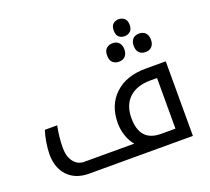

<svg xmlns="http://www.w3.org/2000/svg" viewBox="-136 -999 1284 1173"><g transform="rotate(-20 506.0 -412.5)"><path d="M252 0Q165.5 0 115.2 -52Q64.9 -104 64.9 -193.8Q64.9 -227.1 72 -270.5Q79.1 -314 89.8 -344.2H169.9Q154.8 -272 154.8 -201.2Q154.8 -146.5 180.7 -112.3Q206.5 -78.1 249 -78.1H574.2Q550.8 -103.5 536.4 -145Q522 -186.5 522 -229Q522 -346.2 595.5 -415.5Q668.9 -484.9 795.9 -484.9H926.8V0ZM841.8 -78.1V-407.2H798.8Q710 -407.2 660.4 -360.8Q610.8 -314.5 610.8 -230Q610.8 -78.1 748 -78.1ZM744.1 -714.8Q721.7 -714.8 707 -727.8Q692.4 -740.7 692.4 -770Q692.4 -798.8 707 -812Q721.7 -825.2 744.1 -825.2Q765.1 -825.2 780.5 -811.8Q795.9 -798.3 795.9 -770Q795.9 -740.7 780.5 -727.8Q765.1 -714.8 744.1 -714.8ZM658.2 -580.1Q634.8 -580.1 618.4 -594.2Q602.1 -608.4 602.1 -640.1Q602.1 -671.9 618.4 -686Q634.8 -700.2 658.2 -700.2Q685.1 -700.2 699.7 -683.8Q714.4 -667.5 714.4 -640.1Q714.4 -612.8 699.7 -596.4Q685.1 -580.1 658.2 -580.1ZM831.1 -580.1Q805.2 -580.1 790 -595.7Q774.9 -611.3 774.9 -640.1Q774.9 -668.9 789.8 -684.6Q804.7 -700.2 831.1 -700.2Q857.9 -700.2 872.6 -683.8Q887.2 -667.5 887.2 -640.1Q887.2 -612.8 872.6 -596.4Q857.9 -580.1 831.1 -580.1Z"/></g></svg>

Font: Noto Kufi Arabic
Style: Regular
Weight: 400
Designer: Monotype Design team
Foundry: Monotype Imaging Inc.
Version: Version 1.02